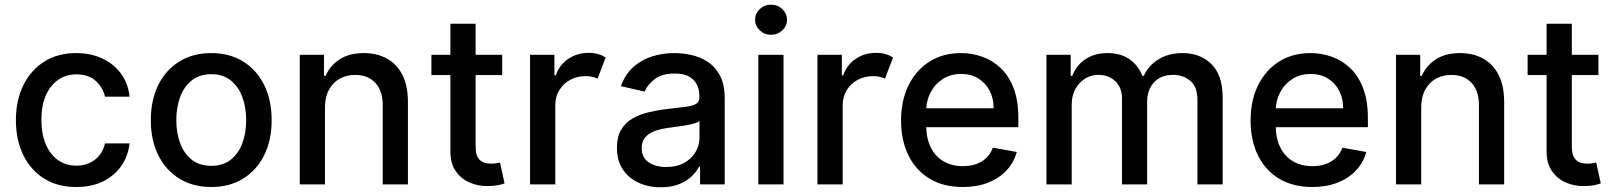

<svg xmlns="http://www.w3.org/2000/svg" viewBox="-20 -776 6792 808"><path d="M301.1 11Q221.9 11 165 -25Q108 -61.1 77.4 -124.6Q46.9 -188.2 46.9 -270.2Q46.9 -353.3 78.1 -417.1Q109.4 -480.8 166.2 -516.7Q223 -552.6 300.1 -552.6Q362.2 -552.6 410.9 -529.7Q459.5 -506.7 489.5 -465.6Q519.5 -424.4 525.2 -369.3H421.9Q413.4 -407.7 383 -435.4Q352.6 -463.1 301.8 -463.1Q257.5 -463.1 224.3 -439.8Q191.1 -416.5 172.6 -373.8Q154.1 -331 154.1 -272.7Q154.1 -213.1 172.2 -169.7Q190.3 -126.4 223.5 -102.6Q256.7 -78.8 301.8 -78.8Q332 -78.8 356.7 -90Q381.4 -101.2 398.3 -122.2Q415.1 -143.1 421.9 -172.6H525.2Q519.5 -119.7 490.8 -78.1Q462 -36.6 413.9 -12.8Q365.8 11 301.1 11Z M869 11Q792.3 11 735.1 -24.1Q677.9 -59.3 646.3 -122.5Q614.7 -185.7 614.7 -270.2Q614.7 -355.1 646.3 -418.7Q677.9 -482.2 735.1 -517.4Q792.3 -552.6 869 -552.6Q945.7 -552.6 1002.8 -517.4Q1060 -482.2 1091.6 -418.7Q1123.2 -355.1 1123.2 -270.2Q1123.2 -185.7 1091.6 -122.5Q1060 -59.3 1002.8 -24.1Q945.7 11 869 11ZM869.3 -78.1Q919 -78.1 951.7 -104.4Q984.4 -130.7 1000.2 -174.4Q1016 -218 1016 -270.6Q1016 -322.8 1000.2 -366.7Q984.4 -410.5 951.7 -437.1Q919 -463.8 869.3 -463.8Q819.2 -463.8 786.4 -437.1Q753.6 -410.5 737.7 -366.7Q721.9 -322.8 721.9 -270.6Q721.9 -218 737.7 -174.4Q753.6 -130.7 786.4 -104.4Q819.2 -78.1 869.3 -78.1Z M1347.7 -323.9V0H1241.5V-545.5H1343.4V-456.7H1350.1Q1369 -500 1409.3 -526.3Q1449.6 -552.6 1511 -552.6Q1566.8 -552.6 1608.7 -529.3Q1650.6 -506 1673.7 -460.2Q1696.7 -414.4 1696.7 -346.9V0H1590.6V-334.2Q1590.6 -393.5 1559.7 -427Q1528.8 -460.6 1474.8 -460.6Q1437.9 -460.6 1409.3 -444.6Q1380.7 -428.6 1364.2 -397.9Q1347.7 -367.2 1347.7 -323.9Z M2093.4 -545.5V-460.2H1795.5V-545.5ZM1875.4 -676.1H1981.5V-160.2Q1981.5 -129.3 1990.8 -113.8Q2000 -98.4 2014.7 -92.9Q2029.5 -87.4 2046.9 -87.4Q2059.7 -87.4 2069.2 -89.1Q2078.8 -90.9 2084.2 -92L2103.3 -4.3Q2094.1 -0.7 2077.1 3Q2060 6.7 2034.4 7.1Q1992.5 7.8 1956.3 -7.8Q1920.1 -23.4 1897.7 -56.1Q1875.4 -88.8 1875.4 -138.1Z M2210.6 0V-545.5H2313.2V-458.8H2318.9Q2333.8 -502.8 2371.4 -528.2Q2409.1 -553.6 2457.4 -553.6Q2479.8 -553.6 2497.5 -548.3Q2515.3 -543 2528.8 -533.7L2494.7 -445Q2485.1 -449.6 2473 -452.6Q2460.9 -455.6 2445.3 -455.6Q2408.4 -455.6 2379.4 -439.8Q2350.5 -424 2333.6 -396.3Q2316.8 -368.6 2316.8 -333.1V0Z M2760.7 12.1Q2708.8 12.1 2666.9 -7.3Q2625 -26.6 2600.7 -63.6Q2576.3 -100.5 2576.3 -154.1Q2576.3 -200.3 2594.1 -230.1Q2611.9 -259.9 2642 -277.3Q2672.2 -294.7 2709.5 -303.6Q2746.8 -312.5 2785.5 -317.1Q2834.5 -322.8 2865.1 -326.5Q2895.6 -330.3 2909.4 -338.8Q2923.3 -347.3 2923.3 -366.5V-369Q2923.3 -415.5 2897.2 -441.1Q2871.1 -466.6 2819.6 -466.6Q2766 -466.6 2735.3 -443Q2704.5 -419.4 2692.8 -390.6L2593 -413.4Q2610.8 -463.1 2645.1 -493.8Q2679.3 -524.5 2724.1 -538.5Q2768.8 -552.6 2818.2 -552.6Q2850.9 -552.6 2887.6 -544.9Q2924.4 -537.3 2956.5 -517Q2988.6 -496.8 3009.2 -459.3Q3029.8 -421.9 3029.8 -362.2V0H2926.1V-74.6H2921.9Q2911.6 -54 2891 -34.1Q2870.4 -14.2 2838.1 -1.1Q2805.8 12.1 2760.7 12.1ZM2783.7 -73.2Q2827.8 -73.2 2859.2 -90.6Q2890.6 -108 2907.1 -136.2Q2923.7 -164.4 2923.7 -196.7V-267Q2918 -261.4 2901.8 -256.6Q2885.7 -251.8 2865.1 -248.4Q2844.5 -245 2824.9 -242.4Q2805.4 -239.7 2792.3 -237.9Q2761.4 -234 2736 -224.8Q2710.6 -215.6 2695.5 -198.3Q2680.4 -181.1 2680.4 -152.7Q2680.4 -113.3 2709.5 -93.2Q2738.6 -73.2 2783.7 -73.2Z M3171.2 0V-545.5H3277.3V0ZM3224.8 -629.6Q3197.1 -629.6 3177.4 -648.3Q3157.7 -666.9 3157.7 -692.8Q3157.7 -719.1 3177.4 -737.7Q3197.1 -756.4 3224.8 -756.4Q3252.5 -756.4 3272.2 -737.7Q3291.9 -719.1 3291.9 -692.8Q3291.9 -666.9 3272.2 -648.3Q3252.5 -629.6 3224.8 -629.6Z M3420.1 0V-545.5H3522.7V-458.8H3528.4Q3543.3 -502.8 3581 -528.2Q3618.6 -553.6 3666.9 -553.6Q3689.3 -553.6 3707 -548.3Q3724.8 -543 3738.3 -533.7L3704.2 -445Q3694.6 -449.6 3682.5 -452.6Q3670.5 -455.6 3654.8 -455.6Q3617.9 -455.6 3589 -439.8Q3560 -424 3543.1 -396.3Q3526.3 -368.6 3526.3 -333.1V0Z M4031.6 11Q3951 11 3892.9 -23.6Q3834.9 -58.2 3803.4 -121.3Q3772 -184.3 3772 -269.2Q3772 -353 3803.4 -416.9Q3834.9 -480.8 3891.5 -516.7Q3948.2 -552.6 4024.1 -552.6Q4070.3 -552.6 4113.6 -537.3Q4157 -522 4191.4 -489.3Q4225.9 -456.7 4245.7 -404.7Q4265.6 -352.6 4265.6 -278.4V-240.8H3832V-320.3H4161.6Q4161.6 -362.2 4144.5 -394.7Q4127.5 -427.2 4096.8 -446Q4066.1 -464.8 4024.9 -464.8Q3980.1 -464.8 3946.9 -443Q3913.7 -421.2 3895.8 -386.2Q3877.8 -351.2 3877.8 -310.4V-248.2Q3877.8 -193.5 3897.2 -155.2Q3916.5 -116.8 3951.3 -96.8Q3986.2 -76.7 4032.7 -76.7Q4062.9 -76.7 4087.7 -85.4Q4112.6 -94.1 4130.7 -111.5Q4148.8 -128.9 4158.4 -154.5L4258.9 -136.4Q4246.8 -92 4215.7 -58.8Q4184.7 -25.6 4138 -7.3Q4091.3 11 4031.6 11Z M4383.9 0V-545.5H4485.8V-456.7H4492.5Q4509.6 -501.8 4548.3 -527.2Q4587 -552.6 4641 -552.6Q4695.7 -552.6 4732.8 -527Q4769.9 -501.4 4787.6 -456.7H4793.3Q4812.9 -500.4 4855.5 -526.5Q4898.1 -552.6 4957 -552.6Q5031.2 -552.6 5078.3 -506Q5125.4 -459.5 5125.4 -365.8V0H5019.2V-355.8Q5019.2 -411.2 4989 -436.1Q4958.8 -460.9 4916.9 -460.9Q4865.1 -460.9 4836.3 -429.2Q4807.5 -397.4 4807.5 -347.7V0H4701.7V-362.6Q4701.7 -407 4674 -433.9Q4646.3 -460.9 4601.9 -460.9Q4571.7 -460.9 4546.3 -445.1Q4521 -429.3 4505.5 -401.3Q4490.1 -373.2 4490.1 -336.3V0Z M5502.5 11Q5421.9 11 5363.8 -23.6Q5305.8 -58.2 5274.3 -121.3Q5242.9 -184.3 5242.9 -269.2Q5242.9 -353 5274.3 -416.9Q5305.8 -480.8 5362.4 -516.7Q5419 -552.6 5495 -552.6Q5541.2 -552.6 5584.5 -537.3Q5627.8 -522 5662.3 -489.3Q5696.7 -456.7 5716.6 -404.7Q5736.5 -352.6 5736.5 -278.4V-240.8H5302.9V-320.3H5632.5Q5632.5 -362.2 5615.4 -394.7Q5598.4 -427.2 5567.6 -446Q5536.9 -464.8 5495.7 -464.8Q5451 -464.8 5417.8 -443Q5384.6 -421.2 5366.7 -386.2Q5348.7 -351.2 5348.7 -310.4V-248.2Q5348.7 -193.5 5368.1 -155.2Q5387.4 -116.8 5422.2 -96.8Q5457 -76.7 5503.6 -76.7Q5533.7 -76.7 5558.6 -85.4Q5583.5 -94.1 5601.6 -111.5Q5619.7 -128.9 5629.3 -154.5L5729.8 -136.4Q5717.7 -92 5686.6 -58.8Q5655.5 -25.6 5608.8 -7.3Q5562.1 11 5502.5 11Z M5960.9 -323.9V0H5854.8V-545.5H5956.7V-456.7H5963.4Q5982.2 -500 6022.5 -526.3Q6062.9 -552.6 6124.3 -552.6Q6180 -552.6 6221.9 -529.3Q6263.8 -506 6286.9 -460.2Q6310 -414.4 6310 -346.9V0H6203.8V-334.2Q6203.8 -393.5 6172.9 -427Q6142 -460.6 6088.1 -460.6Q6051.1 -460.6 6022.5 -444.6Q5994 -428.6 5977.5 -397.9Q5960.9 -367.2 5960.9 -323.9Z M6706.7 -545.5V-460.2H6408.7V-545.5ZM6488.6 -676.1H6594.8V-160.2Q6594.8 -129.3 6604 -113.8Q6613.3 -98.4 6628 -92.9Q6642.8 -87.4 6660.2 -87.4Q6672.9 -87.4 6682.5 -89.1Q6692.1 -90.9 6697.4 -92L6716.6 -4.3Q6707.4 -0.7 6690.3 3Q6673.3 6.7 6647.7 7.1Q6605.8 7.8 6569.6 -7.8Q6533.4 -23.4 6511 -56.1Q6488.6 -88.8 6488.6 -138.1Z"/></svg>

Font: InterMG Medium
Style: Regular
Weight: 500
Designer: Rasmus Andersson
Foundry: rsms
Version: Version 3.019;December 26, 2023;FontCreator 15.0.0.2955 64-b